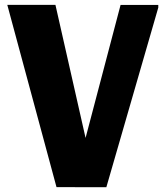

<svg xmlns="http://www.w3.org/2000/svg" viewBox="-20 -770 681 790"><path d="M212.5 0 10 -750H208.1L351.2 -118.1L309.8 -117.8L476.1 -749.7H631.3V-738.9L417.6 0.3Z"/></svg>

Font: Kufam
Style: Italic
Weight: 400
Italic angle: -11°
Designer: Artur Schmal
Foundry: Original Type
Version: Version 1.301; ttfautohint (v1.8.3)